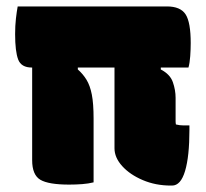

<svg xmlns="http://www.w3.org/2000/svg" viewBox="-20 -567 640 597"><path d="M35 -547H499Q541 -547 557 -522.5Q573 -498 573 -433Q573 -414 571.5 -392.5Q570 -371 566 -357H480V-351Q509 -336 517.5 -311.5Q526 -287 526 -263V-201Q526 -195 526 -190Q526 -185 527 -180Q539 -177 551 -177H569V-163Q569 -81 555.5 -35.5Q542 10 515 10H511Q464 10 424 -7Q384 -24 360 -50.5Q336 -77 336 -106V-357H222V-351Q238 -337 249 -319Q260 -301 265.5 -273Q271 -245 271 -198V0Q255 4 235.5 5.5Q216 7 195 7Q131 7 105.5 -8Q80 -23 80 -69V-357H79Q46 -357 36.5 -382Q27 -407 27 -461Q27 -487 29.5 -509Q32 -531 35 -547Z"/></svg>

Font: Recursive Mn Csl St Blk
Style: Regular
Weight: 900
Monospace: yes
Version: Version 1.079;hotconv 1.0.112;makeotfexe 2.5.65598; ttfautoh